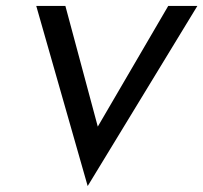

<svg xmlns="http://www.w3.org/2000/svg" viewBox="-20 -600 684 646"><path d="M102 -580 275 26 644 -580H546L309 -174L200 -580Z"/></svg>

Font: Charger Sport
Style: BdObl
Weight: 700
Designer: Jasper
Foundry: Cannot Into Space Fonts
Version: Version 1.1